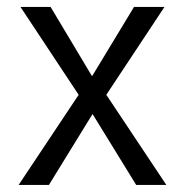

<svg xmlns="http://www.w3.org/2000/svg" viewBox="-20 -541 536 554"><path d="M252 -331.5 366.7 -521H454.6L289.1 -271L286.6 -267.1L289.6 -263.2L460 -7.3H373L253.4 -201.7L247.1 -211.9L240.7 -201.7L121.1 -7.3H33.7L204.1 -263.2L207 -267.1L204.6 -271L39.1 -521H126L239.3 -331.5L245.6 -321.3Z"/></svg>

Font: Vazir Light FD
Style: Light-FD
Weight: 300
Designer: Saber Rastikerdar
Foundry: Saber Rastikerdar
Version: Version 30.1.0